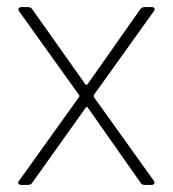

<svg xmlns="http://www.w3.org/2000/svg" viewBox="-20 -522 488 542"><path d="M34 -12 203 -248Q205 -251 203 -254L34 -490Q32 -492 32 -496Q32 -498 34 -500Q36 -502 40 -502H59Q67 -502 71 -496L221 -284Q221 -283 224 -283Q226 -283 227 -284L376 -496Q381 -502 388 -502H408Q414 -502 416 -498.5Q418 -495 414 -490L245 -254Q244 -251 245 -248L414 -12Q416 -10 416 -6Q416 -4 414 -2Q412 0 408 0H389Q380 0 377 -6L228 -218Q227 -220 225 -220Q223 -220 222 -218L71 -6Q67 0 59 0H40Q34 0 32 -4Q30 -8 34 -12Z"/></svg>

Font: Barlow GEO Extra Light
Style: Regular
Weight: 200
Designer: Jeremy Tribby
Foundry: Tribby Type
Version: Version 1.408